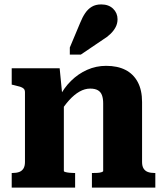

<svg xmlns="http://www.w3.org/2000/svg" viewBox="-20 -849 745 869"><path d="M33 0V-66H36Q54 -66 66.5 -70.5Q79 -75 86 -86Q93 -97 93 -116V-431Q93 -442 87.5 -447.5Q82 -453 71 -456.5Q60 -460 42 -464L33 -466V-540H250L262 -418L269 -415V-75Q269 -72 277 -70Q285 -68 296 -67Q307 -66 316 -66H320V0ZM683 0H396V-66H399Q409 -66 420 -66.5Q431 -67 439 -69.5Q447 -72 447 -75V-381Q447 -403 441.5 -418Q436 -433 423 -440.5Q410 -448 388 -448Q364 -448 340 -434.5Q316 -421 292.5 -395Q269 -369 244 -328L247 -407Q269 -451 301.5 -483Q334 -515 374.5 -533Q415 -551 460 -551Q512 -551 548 -532.5Q584 -514 603.5 -477.5Q623 -441 623 -387V-116Q623 -97 630 -86Q637 -75 649.5 -70.5Q662 -66 680 -66H683ZM343 -746Q353 -771 365.5 -789.5Q378 -808 395.5 -818.5Q413 -829 438 -829Q472 -829 492 -809.5Q512 -790 512 -762Q512 -743 503.5 -726.5Q495 -710 480 -695.5Q465 -681 445 -669L346 -602H296V-634Z"/></svg>

Font: Roboto Serif
Style: Bold
Weight: 700
Designer: Greg Gazdowicz
Foundry: Commercial Type
Version: Version 1.008